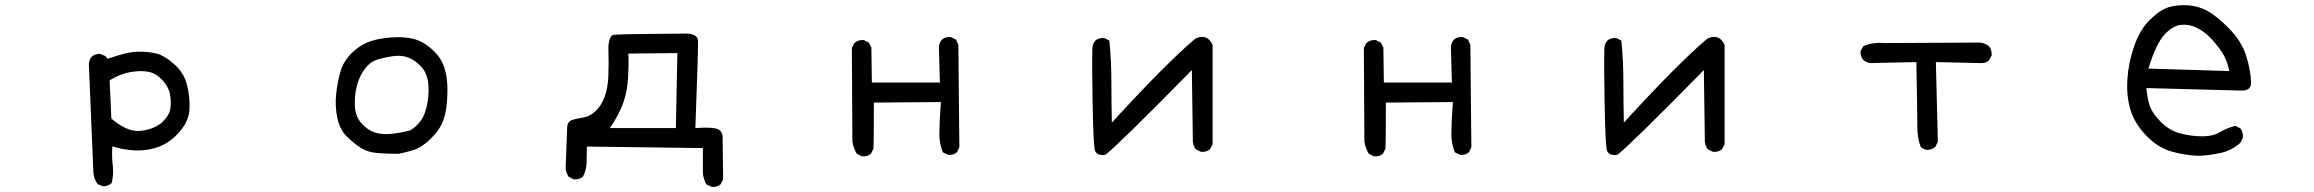

<svg xmlns="http://www.w3.org/2000/svg" viewBox="-20 -595 9040 750"><path d="M381.8 132.8 361.3 124Q345.7 103.5 344.7 76.2Q343.8 48.8 327.1 -344.7Q328.1 -360.4 336.9 -372.1Q349.6 -384.8 371.1 -384.8L391.6 -376L400.4 -365.2Q436.5 -377.9 467.3 -385.7Q498 -393.6 531.2 -393.1Q564.5 -392.6 593.3 -385.3Q622.1 -377.9 660.6 -344.2Q699.2 -310.5 710.9 -261.7Q722.7 -212.9 720.2 -167.5Q717.8 -122.1 681.6 -80.6Q645.5 -39.1 602.5 -22.5Q559.6 -5.9 511.2 -7.3Q462.9 -8.8 418.9 -23.4Q416 12.7 420.4 50.3Q424.8 87.9 416 120.1Q403.3 132.8 381.8 132.8ZM610.4 -114.3Q641.6 -143.6 645.5 -170.9Q649.4 -198.2 644 -227.1Q638.7 -255.9 614.3 -282.2Q589.8 -308.6 560.1 -314.5Q530.3 -320.3 489.7 -313.5Q449.2 -306.6 408.2 -281.2L415 -131.8Q475.6 -80.1 524.4 -83.5Q573.2 -86.9 610.4 -114.3Z M1536.1 5.9Q1494.1 5.9 1455.6 2.9Q1417 0 1390.6 -16.6Q1364.3 -33.2 1335.9 -60.5Q1307.6 -87.9 1297.9 -133.3Q1288.1 -178.7 1293 -226.6Q1297.9 -274.4 1310.5 -317.4Q1323.2 -360.4 1362.3 -395.5Q1401.4 -430.7 1455.1 -441.4Q1508.8 -452.1 1553.7 -449.2Q1598.6 -446.3 1626 -431.6Q1653.3 -417 1677.7 -392.6Q1702.1 -368.2 1712.9 -338.9Q1723.6 -309.6 1726.6 -274.4Q1729.5 -239.3 1725.6 -193.4Q1721.7 -147.5 1708 -115.7Q1694.3 -84 1661.1 -51.8Q1627.9 -19.5 1597.7 -9.8Q1567.4 0 1536.1 5.9ZM1583 -85.9Q1605.5 -99.6 1623.5 -123.5Q1641.6 -147.5 1649.4 -191.4Q1657.2 -235.4 1652.3 -273.4Q1647.5 -311.5 1624 -335.9Q1600.6 -360.4 1575.2 -370.1Q1549.8 -379.9 1518.6 -376Q1487.3 -372.1 1457 -363.3Q1426.8 -354.5 1405.3 -326.2Q1383.8 -297.9 1374 -259.8Q1364.3 -221.7 1366.2 -180.7Q1368.2 -139.6 1392.6 -112.8Q1417 -85.9 1445.3 -77.1Q1473.6 -68.4 1509.8 -72.3Q1545.9 -76.2 1583 -85.9Z M2759.8 134.8 2739.3 125Q2723.6 97.7 2725.6 64.5V-16.6L2272.5 -22.5Q2272.5 9.8 2271.5 40Q2270.5 70.3 2256.8 95.7Q2242.2 107.4 2220.7 105.5L2201.2 95.7Q2191.4 80.1 2189.5 62.5L2195.3 -92.8Q2195.3 -119.1 2212.9 -125.5Q2230.5 -131.8 2257.3 -135.7Q2284.2 -139.6 2306.6 -161.1Q2329.1 -182.6 2341.8 -216.8Q2354.5 -251 2356.4 -297.9Q2358.4 -344.7 2356.4 -415Q2360.4 -456.1 2377 -459Q2393.6 -461.9 2663.1 -463.9Q2705.1 -461.9 2706.5 -435.5Q2708 -409.2 2696.3 -94.7Q2749 -98.6 2774.9 -93.3Q2800.8 -87.9 2802.7 -61.5L2804.7 105.5L2794.9 125Q2781.2 136.7 2759.8 134.8ZM2620.1 -94.7 2626 -387.7 2434.6 -385.7Q2436.5 -348.6 2433.6 -293.9Q2430.7 -239.3 2415 -194.3Q2399.4 -149.4 2362.3 -94.7Z M3346.7 15.6 3327.1 5.9Q3313.5 -15.6 3309.6 -43L3307.6 -407.2L3317.4 -426.8Q3333 -440.4 3354.5 -438.5L3374 -428.7L3383.8 -409.2L3385.7 -272.5H3651.4L3647.5 -413.1Q3649.4 -428.7 3659.2 -440.4Q3672.9 -452.1 3694.3 -450.2L3713.9 -440.4L3723.6 -420.9L3727.5 -19.5L3717.8 0Q3704.1 11.7 3682.6 9.8L3663.1 0Q3649.4 -33.2 3649.4 -73.7Q3649.4 -114.3 3655.3 -196.3L3393.6 -194.3Q3393.6 -33.2 3391.6 -13.7L3381.8 5.9Q3368.2 17.6 3346.7 15.6Z M4297.9 9.8Q4261.7 14.6 4256.3 -10.7Q4251 -36.1 4248 -192.4Q4245.1 -348.6 4247.1 -409.2Q4249 -424.8 4258.8 -436.5Q4272.5 -448.2 4293.9 -446.3L4313.5 -436.5Q4321.3 -358.4 4321.3 -278.3Q4321.3 -198.2 4323.2 -116.2Q4534.2 -346.7 4649.4 -444.3Q4696.3 -465.8 4716.8 -418.9V-31.2L4706.1 -11.7Q4692.4 0 4670.9 -2L4651.4 -11.7Q4641.6 -23.4 4639.6 -40L4635.7 -321.3Q4346.7 -27.3 4297.9 9.8Z M5346.7 15.6 5327.1 5.9Q5313.5 -15.6 5309.6 -43L5307.6 -407.2L5317.4 -426.8Q5333 -440.4 5354.5 -438.5L5374 -428.7L5383.8 -409.2L5385.7 -272.5H5651.4L5647.5 -413.1Q5649.4 -428.7 5659.2 -440.4Q5672.9 -452.1 5694.3 -450.2L5713.9 -440.4L5723.6 -420.9L5727.5 -19.5L5717.8 0Q5704.1 11.7 5682.6 9.8L5663.1 0Q5649.4 -33.2 5649.4 -73.7Q5649.4 -114.3 5655.3 -196.3L5393.6 -194.3Q5393.6 -33.2 5391.6 -13.7L5381.8 5.9Q5368.2 17.6 5346.7 15.6Z M6297.9 9.8Q6261.7 14.6 6256.3 -10.7Q6251 -36.1 6248 -192.4Q6245.1 -348.6 6247.1 -409.2Q6249 -424.8 6258.8 -436.5Q6272.5 -448.2 6293.9 -446.3L6313.5 -436.5Q6321.3 -358.4 6321.3 -278.3Q6321.3 -198.2 6323.2 -116.2Q6534.2 -346.7 6649.4 -444.3Q6696.3 -465.8 6716.8 -418.9V-31.2L6706.1 -11.7Q6692.4 0 6670.9 -2L6651.4 -11.7Q6641.6 -23.4 6639.6 -40L6635.7 -321.3Q6346.7 -27.3 6297.9 9.8Z M7502.9 -9.8 7483.4 -19.5Q7469.7 -54.7 7469.7 -96.2Q7469.7 -137.7 7465.8 -352.5L7286.1 -348.6Q7270.5 -350.6 7258.8 -360.4Q7246.1 -374 7248 -395.5L7258.8 -415Q7295.9 -430.7 7340.8 -426.8L7713.9 -428.7Q7733.4 -426.8 7749 -415Q7761.7 -399.4 7759.8 -377.9L7749 -358.4Q7735.4 -346.7 7713.9 -348.6L7542 -352.5L7549.8 -41L7540 -21.5Q7524.4 -7.8 7502.9 -9.8Z M8569.3 13.7Q8512.7 11.7 8460 -3.9Q8407.2 -19.5 8362.3 -66.9Q8317.4 -114.3 8301.8 -167Q8286.1 -219.7 8290 -284.2Q8293.9 -348.6 8316.4 -414.1Q8338.9 -479.5 8378.9 -518.6Q8418.9 -557.6 8453.1 -567.4Q8487.3 -577.1 8528.3 -574.2Q8569.3 -571.3 8605.5 -550.8Q8641.6 -530.3 8688.5 -482.4Q8735.4 -434.6 8753.4 -378.9Q8771.5 -323.2 8773.4 -272.5Q8773.4 -239.3 8733.4 -241.2L8364.3 -251Q8368.2 -206.1 8378.9 -177.7Q8389.6 -149.4 8422.9 -116.7Q8456.1 -84 8499 -73.2Q8542 -62.5 8583 -62.5Q8624 -62.5 8652.3 -79.1Q8680.7 -95.7 8711.9 -103.5L8731.4 -93.8Q8743.2 -78.1 8741.2 -56.6L8731.4 -37.1Q8698.2 -7.8 8656.2 2Q8614.3 11.7 8569.3 13.7ZM8688.5 -317.4Q8678.7 -362.3 8659.2 -391.6Q8639.6 -420.9 8615.2 -446.3Q8590.8 -471.7 8561.5 -486.3Q8532.2 -501 8500 -498Q8467.8 -495.1 8435.1 -460Q8402.3 -424.8 8372.1 -327.1Z"/></svg>

Font: NaikaiFont
Style: Regular-Lite
Weight: 400
Version: Version 1.67